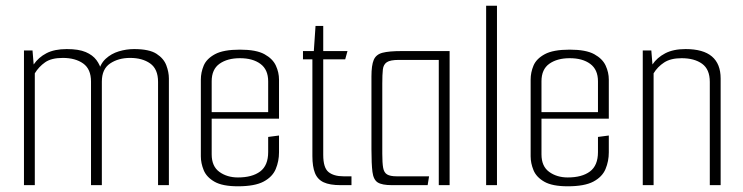

<svg xmlns="http://www.w3.org/2000/svg" viewBox="-20 -649 2604 673"><path d="M64 0V-472H94L98 -423Q115 -448 143 -462.5Q171 -477 214 -477Q256 -477 280.5 -466.5Q305 -456 318 -438.5Q331 -421 335 -402L325 -395Q331 -425 350.5 -443Q370 -461 396.5 -469Q423 -477 450 -477Q503 -477 528.5 -460.5Q554 -444 563 -420Q572 -396 572 -374V0H534V-362Q534 -407 506.5 -426.5Q479 -446 436 -446Q395 -446 366 -426.5Q337 -407 337 -363V0H299V-363Q299 -407 271.5 -426.5Q244 -446 200 -446Q160 -446 138 -430.5Q116 -415 102 -392V0Z M814 4Q760 4 732 -12Q704 -28 694 -52.5Q684 -77 684 -101V-370Q684 -395 694 -419Q704 -443 733.5 -459Q763 -475 821 -475Q878 -475 907 -459Q936 -443 947 -419Q958 -395 958 -370V-252L920 -250V-364Q920 -405 893 -425Q866 -445 821 -445Q777 -445 749.5 -425.5Q722 -406 722 -364V-108Q722 -66 749 -46.5Q776 -27 814 -27Q864 -27 892 -48Q920 -69 920 -116V-169L958 -174V-115Q958 -84 946.5 -56.5Q935 -29 904 -12.5Q873 4 814 4ZM692 -233V-256H958V-233Z M1174 0Q1136 0 1114.5 -10Q1093 -20 1084 -42.5Q1075 -65 1075 -102V-441H1042V-470H1080L1086 -558H1113V-470H1198L1190 -441H1113V-106Q1113 -61 1131.5 -46Q1150 -31 1184 -31H1212V0Z M1354 0Q1319 0 1304 -9.5Q1289 -19 1285.5 -46.5Q1282 -74 1282 -126V-381Q1282 -420 1290 -439Q1298 -458 1320.5 -464Q1343 -470 1388 -470H1556V0H1518V-439H1378Q1348 -439 1336 -431Q1324 -423 1322 -405.5Q1320 -388 1320 -356V-110Q1320 -78 1323 -61Q1326 -44 1337 -37.5Q1348 -31 1370 -31H1484L1479 0Z M1684 -629H1722V0H1684Z M1970 4Q1916 4 1888 -12Q1860 -28 1850 -52.5Q1840 -77 1840 -101V-370Q1840 -395 1850 -419Q1860 -443 1889.5 -459Q1919 -475 1977 -475Q2034 -475 2063 -459Q2092 -443 2103 -419Q2114 -395 2114 -370V-252L2076 -250V-364Q2076 -405 2049 -425Q2022 -445 1977 -445Q1933 -445 1905.5 -425.5Q1878 -406 1878 -364V-108Q1878 -66 1905 -46.5Q1932 -27 1970 -27Q2020 -27 2048 -48Q2076 -69 2076 -116V-169L2114 -174V-115Q2114 -84 2102.5 -56.5Q2091 -29 2060 -12.5Q2029 4 1970 4ZM1848 -233V-256H2114V-233Z M2233 -472H2263L2267 -423Q2283 -447 2311.5 -462Q2340 -477 2383 -477Q2445 -477 2475.5 -451Q2506 -425 2506 -374V0H2468V-362Q2468 -406 2441 -425.5Q2414 -445 2369 -445Q2331 -445 2308 -430Q2285 -415 2271 -392V0H2233Z"/></svg>

Font: Smooch Sans Thin Light
Style: Regular
Weight: 300
Version: Version 1.010